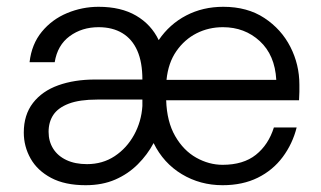

<svg xmlns="http://www.w3.org/2000/svg" viewBox="-20 -533 944 565"><path d="M232 12Q171 12 130.5 -9.5Q90 -31 70 -66.5Q50 -102 50 -143Q50 -195 77 -230Q104 -265 151.5 -282Q199 -299 260 -299H399Q399 -350 384 -384Q369 -418 340 -435.5Q311 -453 270 -453Q221 -453 185 -426.5Q149 -400 141 -350H67Q73 -403 103 -439.5Q133 -476 177.5 -494.5Q222 -513 270 -513Q336 -513 380.5 -487Q425 -461 447 -415Q479 -462 528 -487.5Q577 -513 637 -513Q708 -513 758 -480Q808 -447 834.5 -395Q861 -343 861 -284Q861 -274 861 -263Q861 -252 860 -238H469Q471 -175 495.5 -132.5Q520 -90 557.5 -69Q595 -48 635 -48Q696 -48 733 -77.5Q770 -107 786 -158H853Q841 -110 812 -71Q783 -32 738.5 -10Q694 12 635 12Q569 12 515 -20.5Q461 -53 432 -112Q414 -78 385.5 -49.5Q357 -21 319 -4.5Q281 12 232 12ZM236 -50Q282 -50 317.5 -73.5Q353 -97 374.5 -136Q396 -175 399 -221V-240H266Q214 -240 182.5 -228Q151 -216 137 -195Q123 -174 123 -145Q123 -117 136.5 -95.5Q150 -74 175.5 -62Q201 -50 236 -50ZM470 -298H793Q789 -371 744.5 -412Q700 -453 636 -453Q594 -453 558.5 -435Q523 -417 499 -382.5Q475 -348 470 -298Z"/></svg>

Font: DM Sans 18pt Light
Style: Regular
Weight: 300
Designer: Colophon Foundry, Jonny Pinhorn
Foundry: Colophon Foundry
Version: Version 4.004;gftools[0.9.30]